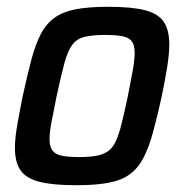

<svg xmlns="http://www.w3.org/2000/svg" viewBox="-20 -538 543 566"><path d="M205 8Q136 8 96.5 -2Q57 -12 40.5 -36Q24 -60 24 -102Q24 -130 30.5 -167.5Q37 -205 47 -255Q61 -319 73 -364Q85 -409 101 -439Q117 -469 142 -486.5Q167 -504 205 -511Q243 -518 299 -518Q368 -518 407 -508Q446 -498 462.5 -474Q479 -450 479 -407Q479 -379 473 -341.5Q467 -304 457 -255Q443 -191 430.5 -146Q418 -101 402 -71Q386 -41 361.5 -23.5Q337 -6 299 1Q261 8 205 8ZM214 -75Q245 -75 265.5 -79Q286 -83 299.5 -93Q313 -103 322 -123Q331 -143 339 -175.5Q347 -208 357 -255Q366 -300 371.5 -331Q377 -362 377 -382Q377 -404 369 -415.5Q361 -427 342 -431Q323 -435 290 -435Q251 -435 228 -429Q205 -423 192 -404.5Q179 -386 169.5 -350.5Q160 -315 147 -255Q138 -210 132 -179Q126 -148 126 -128Q126 -106 134.5 -94.5Q143 -83 162 -79Q181 -75 214 -75Z"/></svg>

Font: Saira SemiCondensed Medium
Style: Italic
Weight: 500
Width: 4
Italic angle: -12°
Designer: Hector Gatti with collaboration of the Omnibus-Type team
Foundry: Omnibus-Type
Version: Version 1.101